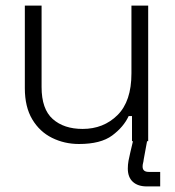

<svg xmlns="http://www.w3.org/2000/svg" viewBox="-20 -506 627 688"><path d="M69 -190V-486H129V-194Q129 -115 169 -79.5Q209 -44 276 -44Q351 -44 401 -93.5Q451 -143 451 -243V-486H511V0H453V-90H441Q423 -51 382 -20.5Q341 10 263 10Q211 10 166.5 -12Q122 -34 95.5 -78.5Q69 -123 69 -190ZM506 162Q474 162 456 145.5Q438 129 438 98Q438 84 440.5 70Q443 56 447 40L459 -11H509L495 65Q494 74 492.5 79Q491 84 491 91Q491 110 513 110H554V162Z"/></svg>

Font: Space Grotesk Frontify Light
Style: Regular
Weight: 300
Designer: Florian Karsten
Version: Version 2.000